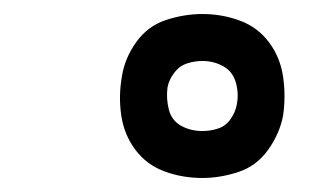

<svg xmlns="http://www.w3.org/2000/svg" viewBox="-20 -795 472 274"><path d="M269 -541Q294 -541 320 -549.5Q346 -558 362.5 -581Q379 -604 384 -630Q388 -658 384 -685.5Q380 -713 364 -734.5Q348 -756 322.5 -765.5Q297 -775 269 -775Q243 -775 217 -766.5Q191 -758 174.5 -735Q158 -712 154 -686Q149 -658 153 -630.5Q157 -603 173 -581.5Q189 -560 214.5 -550.5Q240 -541 269 -541ZM269 -608Q252 -608 238.5 -615.5Q225 -623 221 -638.5Q217 -654 219 -670Q221 -681 228.5 -691Q236 -701 247 -704.5Q258 -708 269 -708Q285 -708 298.5 -700.5Q312 -693 316.5 -677.5Q321 -662 318 -646Q316 -635 309 -625Q302 -615 291 -611.5Q280 -608 269 -608Z"/></svg>

Font: Iosevka Sparkle Light
Style: Italic
Weight: 300
Italic angle: -9°
Designer: Belleve Invis
Foundry: Belleve Invis
Version: Version 4.5.0; ttfautohint (v1.8.3)